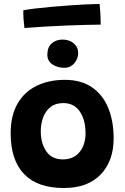

<svg xmlns="http://www.w3.org/2000/svg" viewBox="-20 -932 626 963"><path d="M300 11Q167.5 11 100.5 -59.2Q33.5 -129.5 33.5 -263.5Q33.5 -352.5 67.8 -412Q102 -471.5 163.5 -501.5Q225 -531.5 305.5 -531.5Q387 -531.5 441.5 -494Q496 -456.5 523 -390.2Q550 -324 550 -238Q550 -124.5 485 -56.8Q420 11 300 11ZM294.5 -132.5Q349.5 -132.5 379.2 -169.5Q409 -206.5 409 -263.5Q409 -330.5 380.2 -372.8Q351.5 -415 297.5 -415Q258 -415 233 -395Q208 -375 196.2 -342.8Q184.5 -310.5 184.5 -274Q184.5 -212.5 212.5 -172.5Q240.5 -132.5 294.5 -132.5ZM293.5 -733.5Q328 -733.5 350 -714.5Q372 -695.5 372 -667Q372 -637 352.5 -614.5Q333 -592 302.5 -592Q267.5 -592 242.5 -609.2Q217.5 -626.5 217.5 -657Q217.5 -694.5 239 -714Q260.5 -733.5 293.5 -733.5ZM485 -808.5Q457 -808.5 410 -807.2Q363 -806 308.2 -803.8Q253.5 -801.5 199.2 -798.2Q145 -795 102.5 -791.5Q99.5 -814.5 98 -836.8Q96.5 -859 97 -880.5Q120 -885 158 -889.5Q196 -894 241.5 -898Q287 -902 332.5 -905.2Q378 -908.5 416.8 -910.2Q455.5 -912 479.5 -912Q481 -900.5 483 -870.8Q485 -841 485 -808.5Z"/></svg>

Font: Grandstander
Style: Bold
Weight: 700
Designer: Tyler Finck
Foundry: Etcetera Type Co
Version: Version 1.200; ttfautohint (v1.8.3)